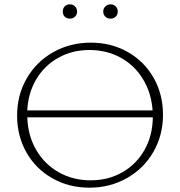

<svg xmlns="http://www.w3.org/2000/svg" viewBox="-20 -861 832 887"><path d="M733 -331Q733 -236 688.5 -159Q644 -82 566 -38Q488 6 393 6Q298 6 221.5 -37.5Q145 -81 102 -157Q59 -233 59 -327Q59 -422 103.5 -499Q148 -576 226 -620Q304 -664 399 -664Q494 -664 570.5 -620.5Q647 -577 690 -501Q733 -425 733 -331ZM106 -351H685Q679 -432 640.5 -495.5Q602 -559 537.5 -594.5Q473 -630 393 -630Q314 -630 250 -594.5Q186 -559 148 -495.5Q110 -432 106 -351ZM686 -319H106Q109 -234 147.5 -168Q186 -102 251.5 -65Q317 -28 399 -28Q481 -28 546 -65.5Q611 -103 648 -169Q685 -235 686 -319ZM270 -808Q270 -822 279 -831.5Q288 -841 303 -841Q317 -841 326.5 -831.5Q336 -822 336 -808Q336 -793 326.5 -784Q317 -775 303 -775Q288 -775 279 -784Q270 -793 270 -808ZM457 -808Q457 -822 467 -831.5Q477 -841 491 -841Q505 -841 514.5 -831.5Q524 -822 524 -808Q524 -793 514.5 -784Q505 -775 491 -775Q476 -775 466.5 -784Q457 -793 457 -808Z"/></svg>

Font: Ysabeau Light
Style: Regular
Weight: 300
Designer: Christian Thalmann (Catharsis Fonts)
Version: Version 0.003